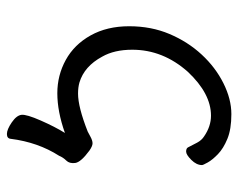

<svg xmlns="http://www.w3.org/2000/svg" viewBox="-87 -439 690 556"><g transform="rotate(90 258.0 -161.0)"><path d="M382 153Q381 164 368 164Q355 164 334.5 150Q314 136 312.5 121.5Q311 107 329 66Q347 25 365 -4Q303 18 250 18Q198 18 153.5 -6.5Q109 -31 82.5 -78.5Q56 -126 56 -190Q56 -254 78.5 -307Q101 -360 138 -400Q175 -440 221 -463Q267 -486 310.5 -486Q354 -486 382 -474.5Q410 -463 426.5 -447Q443 -431 450.5 -417.5Q458 -404 458 -401Q458 -385 443 -370Q428 -355 419 -355Q410 -355 407 -360Q400 -374 393 -387Q386 -400 375 -407Q346 -427 315 -427Q251 -427 188 -360Q124 -288 124 -199Q124 -147 144 -112Q172 -60 219 -46Q233 -42 251 -42Q290 -42 361 -70Q365 -72 376 -78Q387 -84 395 -84Q403 -84 416 -75Q450 -50 452 -33.5Q454 -17 445 -8Q436 1 431 13Q392 74 382 153Z"/></g></svg>

Font: LXGW WenKai TC
Style: Regular
Weight: 400
Designer: LXGW / Fontworks Inc.
Foundry: LXGW / Fontworks Inc.
Version: Version 1.330